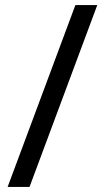

<svg xmlns="http://www.w3.org/2000/svg" viewBox="-20 -734 412 754"><path d="M362 -714 96 0H10L276 -714Z"/></svg>

Font: ing115
Style: Regular
Weight: 400
Designer: Monotype Design Team
Foundry: Monotype Imaging Inc.
Version: Version 2.013